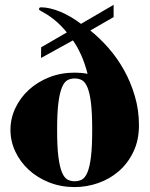

<svg xmlns="http://www.w3.org/2000/svg" viewBox="-20 -760 614 788"><path d="M254.4 -627Q230 -656.2 209.2 -673.6Q188.5 -690.9 173.1 -700.4Q157.7 -710 148.9 -714.4Q140.1 -718.8 140.1 -722.2Q140.1 -730 148.9 -730Q166 -730 186 -725.3Q206.1 -720.7 227.3 -711.9Q248.5 -703.1 270.3 -690.4Q292 -677.7 312.5 -662.1L446.3 -740.2V-689.9L350.6 -634.8Q388.7 -604.5 424.8 -563.5Q460.9 -522.5 488.8 -472.7Q516.6 -422.9 533.4 -365.7Q550.3 -308.6 550.3 -246.1Q550.3 -184.6 527.6 -137.2Q504.9 -89.8 467.8 -57.6Q430.7 -25.4 383.3 -8.8Q335.9 7.8 286.6 7.8Q230.5 7.8 182.1 -11.2Q133.8 -30.3 98.4 -62.7Q63 -95.2 43 -137.7Q22.9 -180.2 22.9 -227.1Q22.9 -273.9 43 -316.4Q63 -358.9 98.4 -391.4Q133.8 -423.8 182.1 -442.9Q230.5 -461.9 286.6 -461.9Q300.3 -461.9 313.5 -460.7Q326.7 -459.5 339.4 -457Q328.1 -501.5 312 -536.4Q295.9 -571.3 279.3 -594.2L148.4 -522L148.9 -565.9ZM214.4 -227.1Q214.4 -157.7 219.7 -116Q225.1 -74.2 234.6 -52Q244.1 -29.8 257.3 -22.9Q270.5 -16.1 286.6 -16.1Q302.7 -16.1 315.9 -22.9Q329.1 -29.8 338.6 -52Q348.1 -74.2 353.3 -116Q358.4 -157.7 358.4 -227.1Q358.4 -296.4 353.3 -338.1Q348.1 -379.9 338.6 -402.1Q329.1 -424.3 315.9 -431.2Q302.7 -438 286.6 -438Q270.5 -438 257.3 -431.2Q244.1 -424.3 234.6 -402.1Q225.1 -379.9 219.7 -338.1Q214.4 -296.4 214.4 -227.1Z"/></svg>

Font: XB Zar
Style: Bold
Weight: 700
Designer: Behnam
Foundry: Irmug
Version: Version 8.005 2009